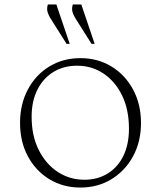

<svg xmlns="http://www.w3.org/2000/svg" viewBox="-20 -832 723 862"><path d="M341 10Q263 10 201.5 -27.5Q140 -65 105 -130.5Q70 -196 70 -280Q70 -364 105 -430Q140 -496 201.5 -533.5Q263 -571 341 -571Q419 -571 480.5 -533.5Q542 -496 577.5 -430Q613 -364 613 -280Q613 -196 577.5 -130.5Q542 -65 480.5 -27.5Q419 10 341 10ZM359 -25Q418 -25 463.5 -53Q509 -81 534 -132.5Q559 -184 559 -254Q559 -340 528 -403.5Q497 -467 444.5 -502Q392 -537 326 -537Q266 -537 220 -509Q174 -481 148 -429.5Q122 -378 122 -308Q122 -222 154 -158.5Q186 -95 239.5 -60Q293 -25 359 -25ZM279 -635 207 -749Q195 -769 192.5 -783Q190 -797 195 -812H233L293 -635ZM391 -635 319 -749Q307 -769 304.5 -783Q302 -797 307 -812H345L405 -635Z"/></svg>

Font: Spectral SC ExtraLight
Style: Regular
Weight: 275
Designer: Jean-Baptiste Levee
Foundry: Production Type
Version: Version 2.001